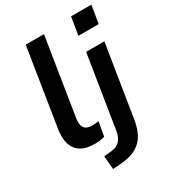

<svg xmlns="http://www.w3.org/2000/svg" viewBox="-215 -831 1024 1139"><g transform="rotate(-30 297.0 -261.5)"><path d="M199 10Q114 10 77 -37.5Q40 -85 54 -176L138 -705H263L179 -177Q175 -148 180 -129Q185 -110 200.5 -101Q216 -92 241 -92Q252 -92 263 -93.5Q274 -95 285 -96L268 1Q253 5 235 7.5Q217 10 199 10ZM435 -594 455 -716H594L574 -594ZM218 193 210 102 257 97Q298 94 319.5 71.5Q341 49 348 7L427 -489H552L475 -7Q468 42 452.5 78Q437 114 412 137.5Q387 161 350.5 174Q314 187 263 190Z"/></g></svg>

Font: Nunito Sans 12pt ExtraLight
Style: Italic
Weight: 200
Italic angle: -9°
Designer: Vernon Adams
Foundry: Vernon Adams
Version: Version 3.101;gftools[0.9.27]